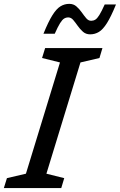

<svg xmlns="http://www.w3.org/2000/svg" viewBox="-40 -950 606 970"><path d="M263 -634.5 172.5 -657 188 -707H477.5L462.5 -657L366.5 -634.5L194.5 -72.5L284.5 -50L269.5 0H-20.5L-5 -50L91 -72.5ZM546 -927.5Q521 -866 500.5 -833.5Q480 -801 459.8 -788.8Q439.5 -776.5 415.5 -776.5Q394 -776.5 379.2 -789.5Q364.5 -802.5 352.8 -819.2Q341 -836 330 -849Q319 -862 305 -862Q293.5 -862 284 -856.2Q274.5 -850.5 263.5 -833Q252.5 -815.5 236.5 -779.5H179.5Q204.5 -841 225 -873.5Q245.5 -906 265.8 -918.2Q286 -930.5 310 -930.5Q331.5 -930.5 346.2 -917.5Q361 -904.5 372.8 -887.8Q384.5 -871 395.5 -858Q406.5 -845 420.5 -845Q432 -845 441.5 -850.8Q451 -856.5 462 -874.2Q473 -892 489 -927.5Z"/></svg>

Font: Newsreader 6pt
Style: Italic
Weight: 400
Italic angle: -17°
Designer: Hugues Gentile
Foundry: Production Type
Version: Version 1.003; ttfautohint (v1.8.3)